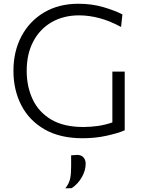

<svg xmlns="http://www.w3.org/2000/svg" viewBox="-20 -746 774 1050"><path d="M432 10Q308 10 223.8 -38.5Q139.5 -87 96.5 -170.5Q53.5 -254 53.5 -358.5Q53.5 -465.5 97.8 -548.5Q142 -631.5 222 -678.5Q302 -725.5 409 -725.5Q484 -725.5 548 -706.2Q612 -687 649.5 -667L642 -598.5Q580.5 -632 523.2 -647Q466 -662 412.5 -662Q328 -662 263.5 -625.2Q199 -588.5 162.5 -520.2Q126 -452 126 -358Q126 -272 158.8 -202.5Q191.5 -133 260 -92.2Q328.5 -51.5 436 -51.5Q475 -51.5 515.5 -57.2Q556 -63 594.5 -76.5V-354.5H662V-33.5Q627 -18 564.5 -4Q502 10 432 10ZM337.5 284Q358.5 256.5 363.8 230.2Q369 204 369 163.5V103.5L403 101Q426 102 437.2 115.5Q448.5 129 448.5 149.5Q448.5 186 427.5 223Q406.5 260 372 283Z"/></svg>

Font: Commissioner Light
Style: Regular
Weight: 300
Designer: Kostas Bartsokas
Foundry: Kostas Bartsokas
Version: Version 1.000; ttfautohint (v1.8.3)